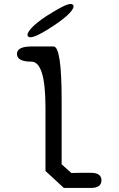

<svg xmlns="http://www.w3.org/2000/svg" viewBox="-20 -930 590 950"><path d="M429 -75Q482 -75 482 -38Q482 0 429 0H296L205 -84V-398Q205 -625 135 -625Q64 -625 64 -663Q64 -700 135 -700H245Q285 -700 285 -435V-117L333 -74Q354 -75 378 -75Q402 -75 429 -75ZM212 -852Q267 -887 300 -902Q333 -917 342 -905Q350 -893 325 -866Q300 -839 247 -804Q193 -768 160 -753.5Q127 -739 118 -751Q110 -763 134.5 -790Q159 -817 212 -852Z"/></svg>

Font: Syne Mono
Style: Regular
Weight: 400
Monospace: yes
Designer: Lucas Descroix
Foundry: Bonjour Monde
Version: Version 2.000; ttfautohint (v1.8.3)